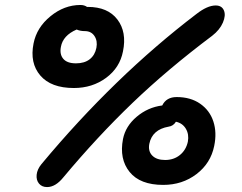

<svg xmlns="http://www.w3.org/2000/svg" viewBox="-20 -738 982 779"><path d="M279.8 -380.9Q187 -380.9 143.6 -431.6Q100.1 -482.4 116.2 -562Q128.9 -626.5 184.8 -672.1Q240.7 -717.8 306.2 -717.8Q322.3 -717.8 333 -710H335.9Q417.5 -710 456.3 -658.9Q495.1 -607.9 479 -529.8Q466.3 -463.4 410.4 -422.1Q354.5 -380.9 279.8 -380.9ZM170.9 21Q149.9 21 138.2 6.8Q126.5 -7.3 128.7 -29.1Q130.9 -50.8 147.9 -71.8Q444.3 -427.7 776.9 -681.2Q821.3 -715.8 855 -715.8Q879.9 -715.8 888.4 -695.8Q897 -675.8 884.3 -646.2Q871.6 -616.7 840.8 -592.8Q660.6 -457.5 517.8 -320.6Q375 -183.6 236.8 -18.1Q205.1 21 170.9 21ZM227.1 -547.9Q221.2 -517.6 236.8 -499.3Q252.4 -481 288.1 -481Q322.8 -481 344 -497.6Q365.2 -514.2 371.1 -543.9Q376.5 -571.8 363.3 -591.8Q350.1 -611.8 324.2 -611.8Q305.2 -611.8 291 -618.2Q235.4 -594.2 227.1 -547.9ZM642.1 12.2Q548.3 12.2 505.9 -40.3Q463.4 -92.8 479 -173.8Q489.3 -226.1 534.7 -264.4Q580.1 -302.7 638.2 -310.1Q654.8 -344.2 696.8 -344.2Q753.4 -344.2 792.2 -317.1Q831.1 -290 845.7 -245.1Q860.4 -200.2 849.1 -146Q835 -75.7 777.3 -31.7Q719.7 12.2 642.1 12.2ZM585.9 -154.8Q580.1 -125 597.7 -106.9Q615.2 -88.9 649.9 -88.9Q685.1 -88.9 710 -109.1Q734.9 -129.4 742.2 -163.1Q747.6 -192.9 734.1 -215.6Q720.7 -238.3 693.8 -244.1Q683.1 -226.6 664.1 -224.1Q597.7 -212.4 585.9 -154.8Z"/></svg>

Font: Shantell Sans Normal
Style: Italic
Weight: 500
Italic angle: -11.31°
Designer: Stephen Nixon, Anya Danilova, Shantell Martin
Foundry: Arrow Type
Version: Version 1.006;[559af2be0]